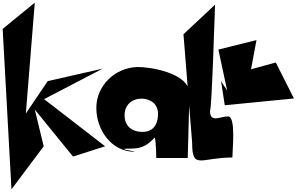

<svg xmlns="http://www.w3.org/2000/svg" viewBox="-64 -1098 2226 1441"><path d="M-44 -881 22 323 264 0 197 -276 484 77 725 0 267 -354 707 -583 294 -489 130 -246 197 -1078Z M659 -288C659 -119 776 41 945 41H928C1007 41 759 17 928 17C1007 17 1053 -18 1096 -65C1107 -58 1109 88 1109 88H1345L1358 -394C1358 -555 1047 -597 969 -595C800 -591 659 -457 659 -288ZM871 -232C871 -312 926 -358 1002 -358C1070 -354 1122 -317 1122 -242C1122 -163 1084 -108 1006 -108C925 -108 871 -153 871 -232Z M1313 -841 1378 -28C1378 180 1442 84 1680 84C1680 32 1708 -224 1648 -224C1590 -226 1512 -170 1512 -268C1526 -268 1550 -1087 1550 -1063Z M1575 -726 1641 -418 1595 -489 1623 -308 2142 -359 2006 -629 1820 -578 1861 -797Z"/></svg>

Font: Chaingun
Style: Regular
Weight: 400
Version: Version 0.91